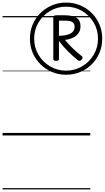

<svg xmlns="http://www.w3.org/2000/svg" viewBox="-20 -1055 816 1495"><path d="M494 -473Q436 -473 385 -494.5Q334 -516 295 -554.5Q256 -593 234.5 -644Q213 -695 213 -754Q213 -813 234.5 -864Q256 -915 295 -953.5Q334 -992 385 -1013.5Q436 -1035 494 -1035Q553 -1035 604.5 -1013.5Q656 -992 694.5 -953.5Q733 -915 754.5 -864Q776 -813 776 -754Q776 -695 754.5 -644Q733 -593 694.5 -554.5Q656 -516 604.5 -494.5Q553 -473 494 -473ZM494 -505Q563 -505 619.5 -538.5Q676 -572 709.5 -628.5Q743 -685 743 -754Q743 -823 709.5 -879.5Q676 -936 619.5 -969.5Q563 -1003 494 -1003Q426 -1003 369.5 -969.5Q313 -936 279.5 -879.5Q246 -823 246 -754Q246 -685 279.5 -628.5Q313 -572 369.5 -538.5Q426 -505 494 -505ZM416 -581Q406 -581 400.5 -584.5Q395 -588 395 -595V-922Q395 -936 419 -936H482Q544 -936 575.5 -916.5Q607 -897 607 -849Q607 -807 575 -779Q543 -751 486 -744Q517 -707 548 -677Q579 -647 615 -619Q622 -614 623 -606.5Q624 -599 615 -590Q601 -574 585 -587Q542 -622 506 -658.5Q470 -695 439 -736V-595Q439 -588 433 -584.5Q427 -581 416 -581ZM439 -776Q499 -777 530 -794.5Q561 -812 561 -847Q561 -872 543.5 -883Q526 -894 491 -894H439ZM0 410H683V420H0ZM0 -20H683V0H0ZM0 -505H683V-500H0ZM0 -930H683V-920H0Z"/></svg>

Font: Playwrite DE LA Guides
Style: Regular
Weight: 400
Designer: Veronika Burian, José Scaglione
Foundry: TypeTogether
Version: Version 1.003